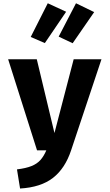

<svg xmlns="http://www.w3.org/2000/svg" viewBox="-20 -899 655 1148"><path d="M586.7 -544.6 405.1 0Q369.2 108.2 296.7 164.6Q224.1 221 100 228.2L81.5 113.8Q135.4 107.2 168.5 93.8Q201.5 80.5 221.8 57.7Q242.1 34.9 256.9 0H201.5L28.7 -544.6H200L305.6 -103.6L420.5 -544.6ZM163.6 -677.9 265.6 -879.5 375.4 -828.7 248.2 -641.5ZM330.8 -680 434.4 -879.5 543.1 -826.7 414.4 -640.5Z"/></svg>

Font: FiraCode Nerd Font Mono
Style: Bold
Weight: 700
Monospace: yes
Designer: Carrois Corporate, Edenspiekermann AG, Nikita Prokopov
Foundry: Carrois Corporate, Edenspiekermann AG, Nikita Prokopov
Version: Version 6.002;Nerd Fonts 3.3.0